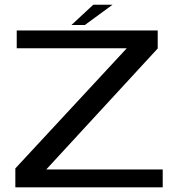

<svg xmlns="http://www.w3.org/2000/svg" viewBox="-20 -806 790 826"><path d="M46 0H680V-77H179L658.5 -597.5V-675H52V-598.5H525.5L46 -81.5ZM287.5 -698.5H345L464 -785.5H381Z"/></svg>

Font: Anybody Expanded
Style: Regular
Weight: 400
Width: 7
Version: Version 1.113;gftools[0.9.25]